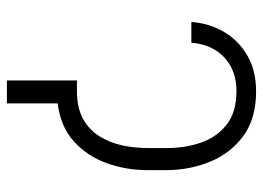

<svg xmlns="http://www.w3.org/2000/svg" viewBox="-123 -639 762 556"><g transform="rotate(90 258.0 -361.0)"><path d="M242.5 -202.8H245.4Q293.7 -203.1 325.5 -221.2Q357.2 -239.3 375.5 -269.4Q393.8 -299.4 401.3 -335.4Q408.7 -371.4 408.7 -407.3V-461.3Q409.1 -514.2 393.5 -560.5Q377.8 -606.9 341.6 -635.8Q305.4 -664.8 242.9 -664.8Q183.6 -664.4 146.1 -629.3Q108.7 -594.1 103.7 -534.1H43.7Q47.2 -585.2 71.9 -627.8Q96.6 -670.5 140.3 -696Q183.9 -721.6 244.7 -721.6Q324.2 -721.6 374.5 -684.1Q424.7 -646.7 448.7 -587.2Q472.7 -527.7 472.7 -461.3V-407.3Q472.7 -344.8 452.2 -288.4Q431.8 -231.9 389 -193.5Q346.2 -155.2 279.5 -147V0H213.1V-202.8Z"/></g></svg>

Font: Inter UI Extra Light
Style: Regular
Weight: 200
Designer: Rasmus Andersson
Foundry: rsms
Version: 3.2;8d6f07862